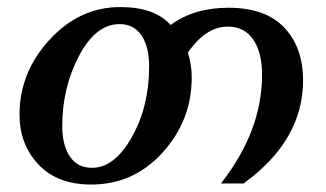

<svg xmlns="http://www.w3.org/2000/svg" viewBox="-20 -502 905 533"><path d="M235.4 -36.1Q297.9 -36.1 345.9 -121.3Q394 -206.5 394 -317.4Q394 -373 372.6 -404.1Q351.1 -435.1 312 -435.1Q245.6 -435.1 199.2 -346.7Q152.8 -258.3 152.8 -152.3Q152.8 -98.6 174.1 -67.4Q195.3 -36.1 235.4 -36.1ZM233.4 10.3Q139.2 10.3 86.7 -45.4Q34.2 -101.1 34.2 -184.1Q34.2 -300.8 117.4 -391.6Q200.7 -482.4 314 -482.4Q409.2 -482.4 453.6 -432.6Q518.1 -480.5 614.3 -480.5Q716.8 -480.5 769 -425.5Q821.3 -370.6 821.3 -278.8Q821.3 -112.3 656.2 7.3H593.3Q707.5 -138.2 707.5 -294.9Q707.5 -356.4 682.9 -392.3Q658.2 -428.2 612.3 -428.2Q551.8 -428.2 501.5 -356Q512.2 -323.7 512.2 -286.6Q512.2 -168 431.6 -78.9Q351.1 10.3 233.4 10.3Z"/></svg>

Font: Kelvinch
Style: Bold Italic
Weight: 700
Italic angle: -10°
Designer: Paul James Miller
Foundry: High-Logic / Made with FontCreator
Version: Version 3.30 September 23, 2016